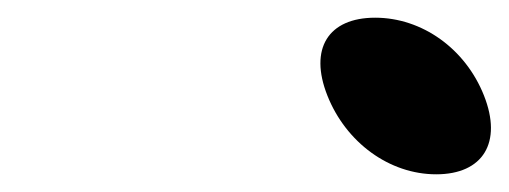

<svg xmlns="http://www.w3.org/2000/svg" viewBox="-20 -1132 575 217"><path d="M350 -1024C371 -971 420 -935 473 -935C526 -935 548 -971 527 -1024C506 -1077 457 -1112 404 -1112C351 -1112 329 -1077 350 -1024Z"/></svg>

Font: Venom Sans
Style: Obl
Weight: 400
Version: Version 1.001